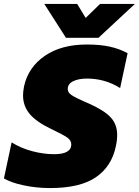

<svg xmlns="http://www.w3.org/2000/svg" viewBox="-43 -940 705 975"><path d="M182 -920H349L392 -849L465 -920H642L457 -748H292ZM-23 -34 16 -217Q64 -187 121.5 -172Q179 -157 232 -157Q319 -157 319 -207Q319 -227 298.5 -241.5Q278 -256 217 -285Q143 -320 108.5 -360.5Q74 -401 74 -456Q74 -474 79 -501Q100 -598 184 -656Q268 -714 398 -714Q464 -714 513 -703.5Q562 -693 605 -670L567 -493Q490 -541 399 -541Q356 -541 328.5 -527.5Q301 -514 301 -488Q301 -470 320.5 -457Q340 -444 390 -422L409 -414Q487 -379 519.5 -343.5Q552 -308 552 -255Q552 -227 545 -196Q524 -95 444 -40Q364 15 211 15Q143 15 78.5 1.5Q14 -12 -23 -34Z"/></svg>

Font: Prompt ExtraBold
Style: Italic
Weight: 800
Italic angle: -12°
Designer: Katatrad Team
Foundry: CadsonDemak
Version: Version 1.001